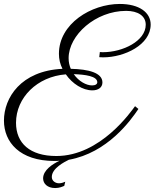

<svg xmlns="http://www.w3.org/2000/svg" viewBox="-30 -719 782 971"><path d="M295 221 300 200C295 202 282 208 269 208C250 208 232 196 232 176C232 132 296 100 318 89C514 54 631 -110 670 -168L653 -182C634 -157 479 70 255 70C121 70 51 5 51 -98C51 -225 158 -332 303 -343C336 -295 389 -262 437 -262C466 -262 488 -276 488 -302C488 -351 418 -369 328 -371C321 -387 317 -405 317 -425C317 -541 453 -664 608 -664C667 -664 707 -639 707 -594C707 -512 592 -455 490 -455C480 -455 475 -456 475 -456L472 -430C473 -430 480 -429 492 -429C599 -429 732 -492 732 -595C732 -656 674 -699 576 -699C431 -699 268 -599 268 -447C268 -420 274 -394 286 -371C75 -361 -10 -224 -10 -109C-10 0 70 95 245 95C254 95 263 95 271 94C237 110 188 141 188 183C188 209 209 232 249 232C271 232 285 225 295 221ZM462 -303C462 -294 453 -287 436 -287C406 -287 368 -308 343 -344C401 -342 462 -334 462 -303Z"/></svg>

Font: Parisienne
Style: Regular
Weight: 400
Designer: Astigmatic (AOETI)
Foundry: Astigmatic (AOETI)
Version: Version 1.000